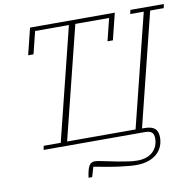

<svg xmlns="http://www.w3.org/2000/svg" viewBox="-94 -794 1110 1091"><g transform="rotate(-10 461.0 -249.0)"><path d="M110 -23H208L370 -674H175L143 -545H112L150 -698H639L601 -545H570L602 -674H407L245 -24H640L802 -675H724L729 -698H922L917 -675H839L677 -23H690Q732 -23 750.5 -7Q769 9 769 45Q769 69 760.5 92Q752 115 733 134Q714 153 683 164.5Q652 176 608 176Q591 176 569 174Q547 172 518 168.5Q489 165 452 158.5Q415 152 367 143L350 200H329Q334 167 339 151.5Q344 136 350 128Q356 120 364 117Q372 114 380 114Q395 114 423 120.5Q451 127 509 138Q544 144 569.5 148Q595 152 619 152Q652 152 675 143Q698 134 712.5 119Q727 104 734 85Q741 66 741 45Q741 21 729 10.5Q717 0 688 0H105Z"/></g></svg>

Font: IBM Plex Serif ExtLt
Style: Italic
Weight: 200
Italic angle: -14°
Designer: Mike Abbink, Paul van der Laan, Pieter van Rosmalen
Foundry: Bold Monday
Version: Version 3.001